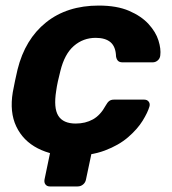

<svg xmlns="http://www.w3.org/2000/svg" viewBox="-20 -550 619 690"><path d="M159 120Q149 120 143.5 113Q138 106 140 95L165 -25L318 -42L289 95Q287 106 278.5 113Q270 120 259 120ZM236 10Q168 10 115.5 -17Q63 -44 38.5 -95.5Q14 -147 26 -219Q29 -235 34 -259.5Q39 -284 43 -300Q70 -409 145.5 -469.5Q221 -530 335 -530Q400 -530 444 -511Q488 -492 514 -463.5Q540 -435 549.5 -404.5Q559 -374 556 -351Q555 -340 547 -333Q539 -326 529 -326H420Q410 -326 404.5 -331Q399 -336 397 -347Q396 -382 377.5 -398Q359 -414 324 -414Q279 -414 245.5 -385Q212 -356 197 -295Q192 -276 188 -257.5Q184 -239 182 -224Q172 -162 189.5 -134Q207 -106 252 -106Q287 -106 314 -121Q341 -136 360 -171Q366 -182 372.5 -187Q379 -192 390 -192H498Q509 -192 514.5 -184.5Q520 -177 517 -167Q511 -146 492.5 -116Q474 -86 440.5 -57Q407 -28 356.5 -9Q306 10 236 10Z"/></svg>

Font: Rubik SemiBold
Style: Italic
Weight: 600
Italic angle: -12°
Designer: Hubert and Fischer
Foundry: Hubert and Fischer
Version: Version 2.300;gftools[0.9.30]